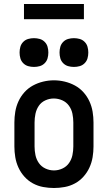

<svg xmlns="http://www.w3.org/2000/svg" viewBox="-20 -933 540 961"><path d="M250 8Q223 8 196 3Q169 -2 145 -15Q121 -28 102.5 -48.5Q84 -69 72.5 -94Q61 -119 56.5 -146Q52 -173 52 -200V-320Q52 -347 56.5 -374Q61 -401 72.5 -426Q84 -451 102.5 -471.5Q121 -492 145 -505Q169 -518 196 -524.5Q223 -531 250 -531Q277 -531 304 -524.5Q331 -518 355 -505Q379 -492 397.5 -471.5Q416 -451 427.5 -426Q439 -401 443.5 -374Q448 -347 448 -320V-200Q448 -173 443.5 -146Q439 -119 427.5 -94Q416 -69 397.5 -48.5Q379 -28 355 -15Q331 -2 304 3Q277 8 250 8ZM250 -80Q272 -80 292.5 -89.5Q313 -99 325.5 -117Q338 -135 342.5 -156.5Q347 -178 347 -200V-320Q347 -342 342.5 -364Q338 -386 325 -404Q312 -422 291.5 -431Q271 -440 249 -440Q227 -440 206.5 -430.5Q186 -421 174 -403Q162 -385 157.5 -363.5Q153 -342 153 -320V-200Q153 -178 157.5 -156.5Q162 -135 174.5 -117Q187 -99 207.5 -89.5Q228 -80 250 -80ZM350 -598Q335 -598 321 -602Q307 -606 296.5 -616.5Q286 -627 282 -641Q278 -655 278 -670Q278 -685 282 -699Q286 -713 296.5 -723.5Q307 -734 321 -738Q335 -742 350 -742Q365 -742 379 -738Q393 -734 403.5 -723.5Q414 -713 418 -699Q422 -685 422 -670Q422 -655 418 -641Q414 -627 403.5 -616.5Q393 -606 379 -602Q365 -598 350 -598ZM150 -598Q135 -598 121 -602Q107 -606 96.5 -616.5Q86 -627 82 -641Q78 -655 78 -670Q78 -685 82 -699Q86 -713 96.5 -723.5Q107 -734 121 -738Q135 -742 150 -742Q165 -742 179 -738Q193 -734 203.5 -723.5Q214 -713 218 -699Q222 -685 222 -670Q222 -655 218 -641Q214 -627 203.5 -616.5Q193 -606 179 -602Q165 -598 150 -598ZM100 -837V-913H400V-837Z"/></svg>

Font: Zed Sans Semibold
Style: Regular
Weight: 600
Designer: Belleve Invis
Foundry: Belleve Invis
Version: Version 1.0.0; ttfautohint (v1.8.4)